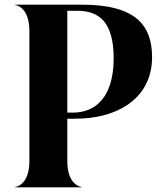

<svg xmlns="http://www.w3.org/2000/svg" viewBox="-20 -800 690 820"><path d="M44 0H329V-1.5C323.5 -1.5 267.5 -11 267.5 -112V-293H300.5C386.5 -293 464.5 -312 522.5 -351C588.5 -395 629.5 -463 629.5 -556C629.5 -627 609.5 -680 570.5 -715C520.5 -760 440.5 -780 330.5 -780H44V-778.5C49.5 -778.5 105.5 -769 105.5 -668V-112C105.5 -11 49.5 -1.5 44 -1.5ZM290.5 -319H267.5V-754H310.5C357.5 -754 395.5 -741 421.5 -712C450.5 -679 465.5 -627 465.5 -551C465.5 -466 444.5 -401 404.5 -362C376.5 -334 337.5 -319 290.5 -319Z"/></svg>

Font: Beautique Display Medium
Style: Bold
Weight: 900
Designer: Nhat-Quang Ngo
Version: Version 1.100;Glyphs 3.2.3 (3260)